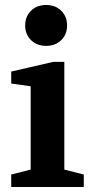

<svg xmlns="http://www.w3.org/2000/svg" viewBox="-20 -750 369 770"><path d="M25 0V-50L103 -70V-404L25 -415V-463L194 -502H238V-70L316 -50V0ZM165 -566Q128 -566 104.5 -589Q81 -612 81 -648Q81 -684 104.5 -707Q128 -730 165 -730Q202 -730 225.5 -707Q249 -684 249 -648Q249 -612 225.5 -589Q202 -566 165 -566Z"/></svg>

Font: Manuale
Style: Bold
Weight: 700
Version: Version 1.002